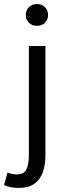

<svg xmlns="http://www.w3.org/2000/svg" viewBox="-60 -714 327 951"><path d="M32 217Q11 217 -8 213Q-27 209 -40 203L-23 141Q-14 144 -1.5 147Q11 150 23 150Q59 150 71 124.5Q83 99 83 54V-486H165V55Q165 104 151.5 140.5Q138 177 109 197Q80 217 32 217ZM123 -586Q99 -586 83.5 -601Q68 -616 68 -640Q68 -664 83.5 -679Q99 -694 123 -694Q147 -694 162.5 -679Q178 -664 178 -640Q178 -616 162.5 -601Q147 -586 123 -586Z"/></svg>

Font: Source Sans 3
Style: Regular
Weight: 400
Designer: Paul D. Hunt
Foundry: Adobe
Version: Version 3.046;hotconv 1.0.118;makeotfexe 2.5.65603